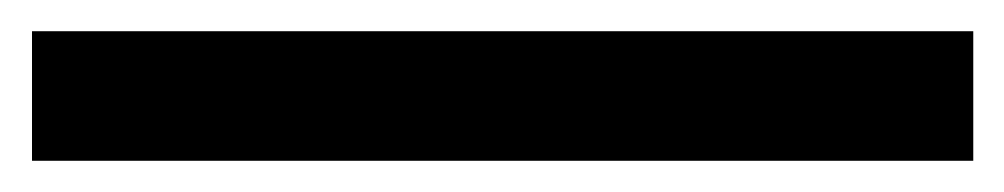

<svg xmlns="http://www.w3.org/2000/svg" viewBox="-22 -103 643 123"><path d="M-1.5 -83H601.5V0H-1.5Z"/></svg>

Font: JuliaMono Medium
Style: Italic
Weight: 500
Italic angle: -9°
Monospace: yes
Designer: cormullion
Foundry: corm
Version: Version 0.054; ttfautohint (v1.8.4)